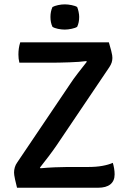

<svg xmlns="http://www.w3.org/2000/svg" viewBox="-20 -882 604 902"><path d="M309.5 -487.5Q324.5 -510.5 345.8 -538Q367 -565.5 388 -592L385 -595Q372 -593 351 -591.5Q330 -590 306.2 -589.2Q282.5 -588.5 262 -588Q241.5 -587.5 229.5 -587.5H71Q68.5 -597.5 67.5 -607Q66.5 -616.5 66.5 -626Q66.5 -641 68.5 -654.8Q70.5 -668.5 75 -683H491.5Q499 -657.5 502.5 -643.5Q506 -629.5 507 -622.5Q508 -615.5 508 -610Q508 -599.5 504.8 -588.8Q501.5 -578 493 -565.5L246.5 -200Q230.5 -176.5 208.8 -147.8Q187 -119 167.5 -94.5L170.5 -91.5Q202.5 -94.5 236.8 -96Q271 -97.5 296 -97.5H393Q432 -97.5 461 -102.8Q490 -108 510 -117Q513.5 -105.5 516 -91.2Q518.5 -77 518.5 -63Q518.5 -32 498.5 -16Q478.5 0 440.5 0H60Q53.5 -25 50.8 -38.5Q48 -52 47 -59Q46 -66 46 -71.5Q46 -83 49.5 -95.5Q53 -108 61 -119ZM217 -802.5Q217 -828 226.5 -849Q236.5 -854.5 252.8 -858Q269 -861.5 284.5 -861.5Q299 -861.5 316.5 -858Q334 -854.5 342.5 -849Q346.5 -839.5 349.2 -826.5Q352 -813.5 352 -802.5Q352 -776 342.5 -756Q334.5 -750.5 316.8 -746.8Q299 -743 284.5 -743Q269 -743 252.2 -746.5Q235.5 -750 226.5 -756Q217 -776 217 -802.5Z"/></svg>

Font: Signika Negative Medium
Style: Regular
Weight: 500
Designer: Anna Giedry
Foundry: Anna Giedry
Version: Version 2.001